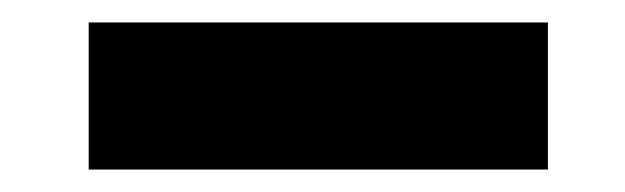

<svg xmlns="http://www.w3.org/2000/svg" viewBox="-20 -381 557 171"><path d="M468 -361V-230H59V-361Z"/></svg>

Font: Orbitron
Style: Bold
Weight: 700
Designer: Matt McInerney
Foundry: Matt McInerney
Version: Version 001.001